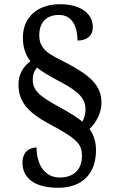

<svg xmlns="http://www.w3.org/2000/svg" viewBox="-20 -780 547 914"><path d="M256 114C379 114 437 39 437 -64C437 -107 425 -140 406 -166C437 -195 463 -241 463 -291C463 -371 413 -419 297 -480C212 -523 167 -543 167 -613C167 -675 203 -709 261 -709C327 -709 349 -647 349 -587C394 -587 422 -610 422 -651C422 -712 369 -760 265 -760C163 -760 89 -702 89 -601C89 -551 103 -516 125 -488C92 -465 68 -427 68 -378C68 -300 107 -249 209 -193C351 -118 370 -93 370 -37C370 24 334 65 264 65C188 65 154 -3 154 -78C122 -78 87 -59 87 -5C87 65 142 114 256 114ZM372 -201C346 -223 311 -243 271 -266C167 -322 136 -348 136 -402C136 -427 145 -446 156 -458C188 -433 227 -412 270 -389C367 -338 387 -303 387 -258C387 -235 380 -215 372 -201Z"/></svg>

Font: Noto Serif Bengali SemiCondensed
Style: Regular
Weight: 400
Width: 4
Designer: Juan Bruce, Universal Thirst, Indian Type Foundry and the Monotype Design Team.
Foundry: Monotype Imaging Inc.
Version: Version 2.003